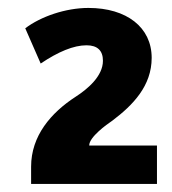

<svg xmlns="http://www.w3.org/2000/svg" viewBox="-20 -740 428 479"><path d="M371.6 -377H202.6V-377.4C202.6 -397.9 245.6 -429.2 260.3 -439C312 -478 358.4 -525.9 358.4 -595.7C358.4 -671.9 295.9 -720.2 200.7 -720.2C143.6 -720.2 81.5 -698.7 43 -669.4L81.5 -581.5C125 -610.8 163.6 -627 195.8 -627C223.1 -627 236.8 -613.8 236.8 -588.4C236.8 -549.8 198.2 -517.6 168.5 -498.5C106.9 -458.5 57.6 -400.9 57.6 -324.2V-281.2H371.6Z"/></svg>

Font: Winston ExtraBold
Style: Regular
Weight: 800
Designer: Vernon Adams, Kim Jin-seong, David Berlow, Cristiano Sobral
Foundry: The Winston Project Authors
Version: Version 3.004